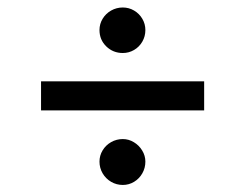

<svg xmlns="http://www.w3.org/2000/svg" viewBox="-20 -538 667 523"><path d="M536.1 -237.3H91.8V-316.4H536.1ZM251 -97.7Q251 -114.3 259.5 -128.4Q268.1 -142.6 282.7 -150.9Q297.4 -159.2 314.5 -159.2Q330.6 -159.2 344.7 -150.6Q358.9 -142.1 367.4 -127.9Q376 -113.8 376 -97.7Q376 -80.6 367.7 -65.9Q359.4 -51.3 345.2 -42.7Q331.1 -34.2 314.5 -34.2Q297.4 -34.2 282.7 -42.7Q268.1 -51.3 259.5 -65.9Q251 -80.6 251 -97.7ZM251 -456.1Q251 -472.7 259.5 -486.8Q268.1 -501 282.7 -509.3Q297.4 -517.6 314.5 -517.6Q331.1 -517.6 345.2 -509.3Q359.4 -501 367.7 -486.8Q376 -472.7 376 -456.1Q376 -439 367.7 -424.6Q359.4 -410.2 345.2 -401.9Q331.1 -393.6 314.5 -393.6Q288.1 -393.6 269.5 -411.6Q251 -429.7 251 -456.1Z"/></svg>

Font: Pretendard
Style: Regular
Weight: 400
Designer: Base glyphs from Inter by Rasmus Andersson; Hangeul glyphs from Noto Sans CJK(Source Han Sans) by Jang Soo-young and Kan
Foundry: Kil Hyung-jin
Version: Version 1.309